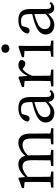

<svg xmlns="http://www.w3.org/2000/svg" viewBox="1008 -1833 839 2895"><g transform="rotate(-90 1427.5 -385.5)"><path d="M863 -45 942 -32V0H699V-32L784 -44Q786 -150 786 -228V-330Q786 -408 761.5 -436.5Q737 -465 690 -465Q655 -465 616 -447.5Q577 -430 531 -385Q534 -361 534 -332V-228Q534 -150 536 -45L615 -32V0H372V-32L457 -44Q459 -150 459 -228V-328Q459 -405 436 -435Q413 -465 366 -465Q293 -465 208 -387V-228Q208 -152 210 -45L289 -32V0H45V-32L129 -44Q132 -152 132 -228V-283Q132 -379 128 -435L39 -442V-474L183 -527L197 -517L205 -425Q299 -528 398 -528Q448 -528 480 -503Q512 -478 525 -423Q569 -476 620.5 -502Q672 -528 724 -528Q789 -528 825 -484.5Q861 -441 861 -340V-228Q861 -150 863 -45Z M1336 -114V-287Q1270 -269 1224 -251Q1176 -232 1151 -212.5Q1126 -193 1117.5 -172.5Q1109 -152 1109 -132Q1109 -87 1135 -66Q1161 -45 1201 -45Q1233 -45 1261.5 -60.5Q1290 -76 1336 -114ZM1500 -59 1517 -38Q1483 12 1430 12Q1354 12 1338 -77Q1294 -31 1257.5 -8.5Q1221 14 1172 14Q1112 14 1070 -20Q1028 -54 1028 -118Q1028 -168 1065.5 -207.5Q1103 -247 1203 -283Q1264 -303 1336 -319V-351Q1336 -434 1310 -461Q1284 -488 1227 -488Q1196 -488 1157 -477L1135 -403Q1125 -359 1086 -359Q1049 -359 1042 -397Q1059 -459 1113.5 -493.5Q1168 -528 1247 -528Q1330 -528 1371 -487Q1412 -446 1412 -348V-111Q1412 -68 1423.5 -51.5Q1435 -35 1455 -35Q1482 -35 1500 -59Z M1721 -517 1731 -386Q1759 -453 1803 -490.5Q1847 -528 1894 -528Q1918 -528 1939.5 -518.5Q1961 -509 1970 -492Q1970 -460 1956.5 -442Q1943 -424 1914 -424Q1895 -424 1880 -432Q1865 -440 1850 -453L1836 -465Q1768 -421 1732 -319V-228Q1732 -152 1734 -45L1826 -32V0H1571V-32L1653 -44Q1656 -152 1656 -228V-283Q1656 -379 1652 -435L1563 -442V-474L1707 -527Z M2142 -663Q2116 -663 2097.5 -680Q2079 -697 2079 -724Q2079 -780 2142 -785Q2169 -785 2187.5 -768.5Q2206 -752 2206 -724Q2206 -670 2142 -663ZM2184 -45 2263 -32V0H2019V-32L2105 -45Q2107 -152 2107 -228V-284Q2107 -377 2105 -436L2013 -442V-475L2170 -527L2185 -517L2182 -375V-228Q2182 -152 2184 -45Z M2663 -114V-287Q2597 -269 2551 -251Q2503 -232 2478 -212.5Q2453 -193 2444.5 -172.5Q2436 -152 2436 -132Q2436 -87 2462 -66Q2488 -45 2528 -45Q2560 -45 2588.5 -60.5Q2617 -76 2663 -114ZM2827 -59 2844 -38Q2810 12 2757 12Q2681 12 2665 -77Q2621 -31 2584.5 -8.5Q2548 14 2499 14Q2439 14 2397 -20Q2355 -54 2355 -118Q2355 -168 2392.5 -207.5Q2430 -247 2530 -283Q2591 -303 2663 -319V-351Q2663 -434 2637 -461Q2611 -488 2554 -488Q2523 -488 2484 -477L2462 -403Q2452 -359 2413 -359Q2376 -359 2369 -397Q2386 -459 2440.5 -493.5Q2495 -528 2574 -528Q2657 -528 2698 -487Q2739 -446 2739 -348V-111Q2739 -68 2750.5 -51.5Q2762 -35 2782 -35Q2809 -35 2827 -59Z"/></g></svg>

Font: Han-Nom Khai
Style: Regular
Weight: 400
Version: Version 1.200;June 22, 2023;FontCreator 14.0.0.2814 64-bit